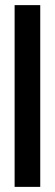

<svg xmlns="http://www.w3.org/2000/svg" viewBox="-20 -731 216 749"><path d="M137 -711V-2H37V-711Z"/></svg>

Font: Fundamental  Brigade
Style: Regular
Weight: 400
Designer: Peter Wiegel, original typeface by Arno Drescher 1935
Foundry: Peter Wiegel
Version: Version 0.000 2012 initial release